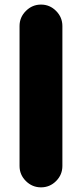

<svg xmlns="http://www.w3.org/2000/svg" viewBox="-20 -806 356 834"><path d="M64.9 -85V-692.9Q64.9 -731 92.5 -758.5Q120.1 -786.1 158.2 -786.1Q196.3 -786.1 223.6 -758.5Q251 -731 251 -692.9V-85Q251 -46.9 223.6 -19.5Q196.3 7.8 158.2 7.8Q120.1 7.8 92.5 -19.5Q64.9 -46.9 64.9 -85Z"/></svg>

Font: Jellee Roman
Style: Bold
Weight: 700
Designer: Alfredo Marco Pradil
Foundry: Alfredo Marco Pradil and JAM Design
Version: Version 1.000